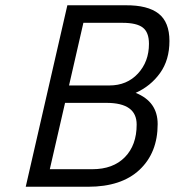

<svg xmlns="http://www.w3.org/2000/svg" viewBox="-20 -712 666 732"><path d="M446.8 -625H297.9L243.2 -386.2H397Q463.9 -386.2 505.9 -431.6Q547.9 -477.1 547.9 -544.9Q547.9 -588.9 524.4 -606.9Q501 -625 446.8 -625ZM386.2 -319.8H228L169.9 -66.9H332Q411.1 -66.9 456.1 -112.8Q501 -158.7 501 -236.8Q501.5 -319.8 386.2 -319.8ZM460 -691.9Q543 -692.4 584.5 -660.2Q626 -627.9 626 -555.7Q626 -483.4 590.3 -433.6Q554.7 -383.8 497.1 -357.9Q581.1 -324.7 581.1 -238.8Q581.1 -129.9 512.2 -64.9Q443.4 0 315.9 0H78.1L236.8 -691.9Z"/></svg>

Font: TitilliumWeb-Italic
Style: Italic
Weight: 400
Italic angle: -13°
Version: Version 1.001;PS 57.000;hotconv 1.0.70;makeotf.lib2.5.55311